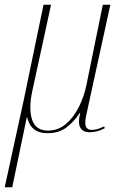

<svg xmlns="http://www.w3.org/2000/svg" viewBox="-53 -556 520 816"><path d="M-33 240 49 -136 132 -536H164L84 -168Q68 -93 83.5 -47Q99 -1 151 -1Q194 -1 227 -29Q260 -57 282.5 -102Q305 -147 315 -198L384 -536H416L313 -64Q306 -30 312.5 -17Q319 -4 337 -4Q346 -4 357.5 -6.5Q369 -9 390 -19L392 -11Q360 6 329 6Q267 6 288 -76H286Q262 -39 229.5 -14.5Q197 10 150 10Q118 10 99.5 -1.5Q81 -13 73 -29Q65 -45 62 -58H61L-1 240Z"/></svg>

Font: Noto Serif Display ExtraCondensed Thin
Style: Italic
Weight: 100
Width: 2
Italic angle: -12°
Designer: Monotype Design Team
Foundry: Monotype Imaging Inc.
Version: Version 2.009